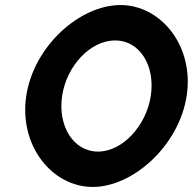

<svg xmlns="http://www.w3.org/2000/svg" viewBox="-20 -732 763 760"><path d="M84 -353C54 -156 186 8 347 8C507 8 689 -156 719 -353C749 -550 617 -712 457 -712C296 -712 114 -550 84 -353ZM226 -353C244 -472 338 -572 436 -572C533 -572 595 -472 577 -353C559 -234 465 -132 368 -132C270 -132 208 -234 226 -353Z"/></svg>

Font: Ampere
Style: CndIta
Weight: 400
Version: Version 1